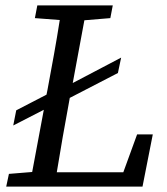

<svg xmlns="http://www.w3.org/2000/svg" viewBox="-20 -690 619 710"><path d="M109 -623 118 -670H397L388 -623L292 -615L249 -383L428 -477L416 -420L238 -328L235 -311Q211 -182 190 -53H436L487 -193H545L507 0H3L13 -47L99 -54L142 -284L29 -226L40 -282L152 -340L156 -360Q168 -424 179.5 -488Q191 -552 201 -616Z"/></svg>

Font: Source Serif 4 SmText
Style: Italic
Weight: 400
Italic angle: -12°
Designer: Frank Grießhammer
Foundry: Adobe
Version: Version 4.005;hotconv 1.1.0;makeotfexe 2.6.0